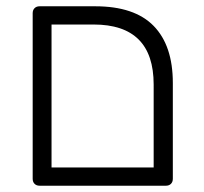

<svg xmlns="http://www.w3.org/2000/svg" viewBox="-20 -591 648 611"><path d="M84 -22V-549Q84 -559 90 -565Q96 -571 106 -571H283Q408 -571 469 -508.5Q530 -446 530 -327V-22Q530 -12 524 -6Q518 0 508 0H106Q96 0 90 -6Q84 -12 84 -22ZM469 -58V-322Q469 -513 278 -513H144V-58Z"/></svg>

Font: Rubik
Style: Regular
Weight: 300
Designer: Hubert & Fischer
Foundry: Hubert & Fischer
Version: Version 1.100